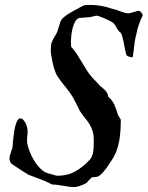

<svg xmlns="http://www.w3.org/2000/svg" viewBox="-20 -741 592 770"><path d="M189 -1Q165.5 -13.7 140.6 -22.7Q115.7 -31.7 90.8 -41.5Q89.8 -43.5 88.1 -44.4Q86.4 -45.4 85.9 -45.4Q82 -47.4 73.5 -53Q64.9 -58.6 55.4 -64.7Q45.9 -70.8 37.8 -76.2Q29.8 -81.5 27.3 -83.5Q22.9 -86.9 20.5 -93.5Q18.1 -100.1 18.1 -106.4Q18.1 -111.3 19.8 -117.4Q21.5 -123.5 23.7 -130.1Q25.9 -136.7 28.1 -143.1Q30.3 -149.4 30.8 -155.3Q30.8 -160.2 31.7 -170.4Q32.7 -180.7 34.2 -193.1Q35.6 -205.6 37.8 -218.5Q40 -231.4 43.2 -241.9Q46.4 -252.4 50.8 -259.3Q55.2 -266.1 60.5 -266.1Q67.9 -266.1 73.5 -260.3Q79.1 -254.4 83 -246.3Q86.9 -238.3 88.9 -229.7Q90.8 -221.2 90.8 -216.3Q90.8 -206.5 89.6 -196.8Q88.4 -187 88.4 -170.4Q90.8 -154.8 98.1 -135.3Q105.5 -115.7 116.7 -97.4Q127.9 -79.1 142.3 -64.7Q156.7 -50.3 173.8 -45.4Q175.8 -45.4 180.9 -43.9Q186 -42.5 191.7 -40.8Q197.3 -39.1 202.4 -37.6Q207.5 -36.1 210 -36.1Q250.5 -36.1 281.5 -53.5Q312.5 -70.8 339.4 -99.6Q345.7 -106 349.1 -115Q352.5 -124 354 -134.5Q355.5 -145 355.7 -156.2Q356 -167.5 356 -179.2Q356 -201.2 351.1 -216.3Q346.2 -231.4 338.4 -243.9Q330.6 -256.3 320.3 -268.6Q310.1 -280.8 299.3 -297.4Q298.8 -299.3 294.9 -307.1Q291 -314.9 286.4 -324Q281.7 -333 277.6 -340.8Q273.4 -348.6 272.5 -350.6Q258.3 -374 240.2 -395.3Q222.2 -416.5 207.5 -439.9Q203.1 -448.7 198.7 -461.9Q194.3 -475.1 191.2 -489.3Q188 -503.4 185.8 -516.8Q183.6 -530.3 183.6 -539.6Q183.6 -550.3 184.6 -557.9Q185.5 -565.4 187.7 -571.8Q189.9 -578.1 193.4 -584.5Q196.8 -590.8 202.1 -599.1Q207 -606.9 209.7 -614.3Q212.4 -621.6 214.6 -628.9Q216.8 -636.2 219 -643.8Q221.2 -651.4 225.1 -659.7Q228.5 -666 238 -673.6Q247.6 -681.2 258.5 -688Q269.5 -694.8 279.1 -699.7Q288.6 -704.6 292 -706.1Q293 -707 296.1 -709Q299.3 -710.9 303.5 -712.9Q307.6 -714.8 311.3 -716.8Q314.9 -718.8 316.4 -719.7Q324.2 -720.7 331.5 -720.9Q338.9 -721.2 346.7 -721.2Q365.7 -721.2 387.9 -717Q410.2 -712.9 428.7 -706.1Q437.5 -704.6 445.8 -701.7Q454.1 -698.7 462.4 -695.6Q470.7 -692.4 479.5 -689.9Q488.3 -687.5 498 -687.5L534.2 -697.8Q541 -697.8 546.6 -691.2Q552.2 -684.6 552.2 -679.2Q544.4 -663.6 537.1 -643.1Q529.8 -622.6 527.3 -605.5Q524.4 -596.2 522.7 -587.2Q521 -578.1 519.5 -567.1Q518.1 -556.2 516.6 -542.7Q515.1 -529.3 512.2 -511.2Q508.8 -511.7 506.3 -512Q503.9 -512.2 501.5 -512.7Q499 -513.2 495.8 -514.4Q492.7 -515.6 487.8 -518.6Q483.9 -529.3 481.2 -543.7Q478.5 -558.1 475.8 -571.8Q473.1 -585.4 470 -596.4Q466.8 -607.4 461.9 -611.8Q460.4 -611.8 458.7 -613.8Q457 -615.7 455.3 -618.2Q453.6 -620.6 451.9 -622.6Q450.2 -624.5 449.7 -625Q449.7 -626 448 -629.2Q446.3 -632.3 444.3 -636Q442.4 -639.6 440.2 -642.6Q438 -645.5 437 -646Q434.6 -649.9 424.1 -655.5Q413.6 -661.1 401.6 -666.3Q389.6 -671.4 379.4 -675Q369.1 -678.7 367.7 -678.2Q366.7 -678.2 363.3 -677.5Q359.9 -676.8 355.5 -675.8Q351.1 -674.8 347.2 -673.8Q343.3 -672.9 341.8 -672.4L297.9 -668.9Q287.6 -666 281.2 -654.1Q274.9 -642.1 271.2 -627.9Q267.6 -613.8 266.1 -599.9Q264.6 -585.9 264.6 -578.6Q264.6 -577.6 264.6 -574.2Q264.6 -570.8 264.6 -566.9Q264.6 -563 264.9 -559.1Q265.1 -555.2 265.6 -553.2Q277.8 -540 287.8 -524.7Q297.9 -509.3 307.4 -493.2Q316.9 -477.1 326.7 -461.2Q336.4 -445.3 348.6 -431.6Q350.1 -429.7 354.7 -425Q359.4 -420.4 364.7 -414.8Q370.1 -409.2 374.5 -404.5Q378.9 -399.9 379.9 -397.9Q383.8 -394.5 389.6 -389.9Q395.5 -385.3 400.9 -379.6Q406.2 -374 409.9 -367.4Q413.6 -360.8 413.6 -354Q423.8 -344.7 429.7 -336.4Q435.5 -328.1 439.5 -319.3Q443.4 -310.5 446.3 -301Q449.2 -291.5 453.1 -280.3L464.4 -261.2Q464.4 -240.7 463.1 -219.2Q461.9 -197.8 458.3 -177Q454.6 -156.2 447.5 -136.7Q440.4 -117.2 428.7 -99.6Q423.8 -92.3 417.2 -82Q410.6 -71.8 403.1 -62Q395.5 -52.2 387.2 -43.9Q378.9 -35.6 371.1 -32.2L348.6 -29.8Q347.7 -29.3 345 -26.6Q342.3 -23.9 338.9 -20.5Q335.4 -17.1 332.8 -14.2Q330.1 -11.2 330.1 -10.3Q326.7 -6.8 319.8 -3.4Q313 0 305.2 2.9Q297.4 5.9 289.8 7.6Q282.2 9.3 277.3 9.3Q266.1 9.3 255.4 7.6Q244.6 5.9 233.9 4.2Q223.1 2.4 211.9 0.7Q200.7 -1 189 -1Z"/></svg>

Font: IM FELL English
Style: Italic
Weight: 400
Italic angle: -18°
Designer: Igino Marini
Foundry: Igino Marini
Version: 3.00